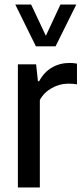

<svg xmlns="http://www.w3.org/2000/svg" viewBox="-20 -828 365 848"><path d="M59 -544H139.5L147.5 -469.5H153Q175 -510 209.8 -530Q244.5 -550 287.5 -550Q304 -550 320 -547V-455.5Q304.5 -458.5 281.5 -458.5Q243.5 -458.5 209 -439.2Q174.5 -420 156 -386.5V0H59ZM247 -808H317L225.5 -623.5H138.5L47.5 -808H117.5L182.5 -670Z"/></svg>

Font: Encode Sans Condensed Medium
Style: Regular
Weight: 500
Width: 3
Designer: Multiple Designers
Foundry: Impallari Type
Version: Version 2.000